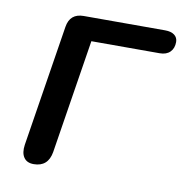

<svg xmlns="http://www.w3.org/2000/svg" viewBox="-63 -547 591 614"><g transform="rotate(10 233.0 -240.0)"><path d="M46.7 -48.6 109.2 -442.8Q116.3 -487.1 160.7 -487.1H425.1Q444.7 -487.1 455.4 -478.9Q466.2 -470.7 466.2 -456.3Q466.2 -435.8 454.3 -423.9Q442.4 -411.9 420.6 -411.9H198.8L140.1 -41.4Q131.7 7.3 85.1 7.3Q62.9 7.3 52.9 -7.6Q42.9 -22.4 46.7 -48.6Z"/></g></svg>

Font: SN Pro Thin
Style: Italic
Weight: 200
Italic angle: -9°
Designer: Tobias Whetton
Foundry: Supernotes
Version: Version 1.003;Glyphs 3.3 (3324)